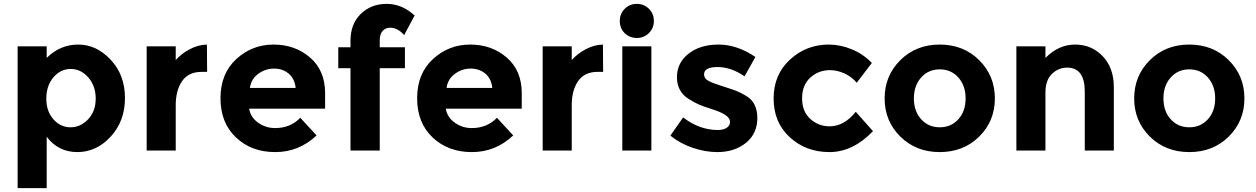

<svg xmlns="http://www.w3.org/2000/svg" viewBox="-20 -777 6483 991"><path d="M221 -71V194H71V-538H221V-478Q290 -547 384 -547Q478 -547 551.5 -468.5Q625 -390 625 -271Q625 -152 551.5 -72Q478 8 379.5 8Q281 8 221 -71ZM219 -268Q219 -203 255.5 -161.5Q292 -120 344 -120Q396 -120 435 -161.5Q474 -203 474 -268Q474 -333 436 -377Q398 -421 345 -421Q292 -421 255.5 -377.5Q219 -334 219 -268Z M1020 -406Q953 -406 920 -358.5Q887 -311 887 -233V0H737V-538H887V-467Q916 -500 959.5 -523Q1003 -546 1048 -547L1049 -406Z M1614 -78Q1523 8 1400.5 8Q1278 8 1198 -67.5Q1118 -143 1118 -270Q1118 -397 1199.5 -472Q1281 -547 1392 -547Q1503 -547 1580.5 -480Q1658 -413 1658 -296V-216H1266Q1273 -172 1312 -144Q1351 -116 1400 -116Q1479 -116 1530 -169ZM1270 -323H1506Q1501 -371 1470 -397Q1439 -423 1394.5 -423Q1350 -423 1313 -396Q1276 -369 1270 -323Z M1940 -569V-533H2070V-425H1940V0H1789V-425H1726V-533H1789V-566Q1789 -654 1842.5 -705.5Q1896 -757 1975.5 -757Q2055 -757 2120 -697L2066 -596Q2033 -634 1993 -634Q1970 -634 1955 -617.5Q1940 -601 1940 -569Z M2629 -78Q2538 8 2415.5 8Q2293 8 2213 -67.5Q2133 -143 2133 -270Q2133 -397 2214.5 -472Q2296 -547 2407 -547Q2518 -547 2595.5 -480Q2673 -413 2673 -296V-216H2281Q2288 -172 2327 -144Q2366 -116 2415 -116Q2494 -116 2545 -169ZM2285 -323H2521Q2516 -371 2485 -397Q2454 -423 2409.5 -423Q2365 -423 2328 -396Q2291 -369 2285 -323Z M3064 -406Q2997 -406 2964 -358.5Q2931 -311 2931 -233V0H2781V-538H2931V-467Q2960 -500 3003.5 -523Q3047 -546 3092 -547L3093 -406Z M3342 0H3192V-538H3342ZM3204 -606Q3179 -632 3179 -669Q3179 -706 3204.5 -731.5Q3230 -757 3267 -757Q3304 -757 3329.5 -731.5Q3355 -706 3355 -669Q3355 -632 3329.5 -606.5Q3304 -581 3267 -581Q3230 -581 3204 -606Z M3682 8Q3622 8 3557 -13.5Q3492 -35 3440 -77L3506 -171Q3590 -106 3685 -106Q3714 -106 3731 -117.5Q3748 -129 3748 -148Q3748 -167 3724.5 -183Q3701 -199 3656.5 -213Q3612 -227 3588.5 -237Q3565 -247 3535 -266Q3474 -304 3474 -378.5Q3474 -453 3534 -500Q3594 -547 3689 -547Q3784 -547 3879 -483L3823 -383Q3753 -431 3683.5 -431Q3614 -431 3614 -393Q3614 -372 3636 -360Q3658 -348 3709 -332Q3760 -316 3781.5 -307.5Q3803 -299 3833 -281Q3889 -247 3889 -167.5Q3889 -88 3830.5 -40Q3772 8 3682 8Z M4262 -125Q4337 -125 4397 -200L4486 -100Q4382 8 4261 8Q4140 8 4056.5 -68.5Q3973 -145 3973 -268.5Q3973 -392 4057.5 -469.5Q4142 -547 4258 -547Q4316 -547 4375.5 -523Q4435 -499 4480 -452L4402 -350Q4376 -381 4338.5 -398Q4301 -415 4264 -415Q4205 -415 4162.5 -376.5Q4120 -338 4120 -269.5Q4120 -201 4162.5 -163Q4205 -125 4262 -125Z M4697 -269Q4697 -203 4734.5 -161.5Q4772 -120 4830.5 -120Q4889 -120 4926.5 -161.5Q4964 -203 4964 -269Q4964 -335 4926.5 -377Q4889 -419 4830.5 -419Q4772 -419 4734.5 -377Q4697 -335 4697 -269ZM5115 -269Q5115 -152 5034 -72Q4953 8 4830.5 8Q4708 8 4627 -72Q4546 -152 4546 -269Q4546 -386 4627 -466.5Q4708 -547 4830.5 -547Q4953 -547 5034 -466.5Q5115 -386 5115 -269Z M5376 -300V0H5226V-538H5376V-478Q5444 -547 5529 -547Q5614 -547 5671.5 -487Q5729 -427 5729 -327V0H5579V-304Q5579 -428 5488 -428Q5443 -428 5409.5 -395.5Q5376 -363 5376 -300Z M5985 -269Q5985 -203 6022.5 -161.5Q6060 -120 6118.5 -120Q6177 -120 6214.5 -161.5Q6252 -203 6252 -269Q6252 -335 6214.5 -377Q6177 -419 6118.5 -419Q6060 -419 6022.5 -377Q5985 -335 5985 -269ZM6403 -269Q6403 -152 6322 -72Q6241 8 6118.5 8Q5996 8 5915 -72Q5834 -152 5834 -269Q5834 -386 5915 -466.5Q5996 -547 6118.5 -547Q6241 -547 6322 -466.5Q6403 -386 6403 -269Z"/></svg>

Font: Montserrat_am3
Style: Bold
Weight: 700
Designer: Julieta Ulanovsky
Foundry: Julieta Ulanovsky. Armenina letters added by Vahan Hovhannisyan
Version: Version 2.001